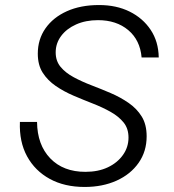

<svg xmlns="http://www.w3.org/2000/svg" viewBox="-20 -730 690 762"><path d="M316 12Q236 12 177.5 -20Q119 -52 87.5 -109.5Q56 -167 59 -246H127Q128 -155 179.5 -101.5Q231 -48 319 -48Q370 -48 408 -66Q446 -84 468 -115Q490 -146 490 -184Q490 -220 470.5 -244Q451 -268 419 -286Q387 -304 348.5 -319Q310 -334 271.5 -350.5Q233 -367 201 -389Q169 -411 149.5 -441.5Q130 -472 130 -517Q130 -574 160.5 -617.5Q191 -661 245.5 -685.5Q300 -710 373 -710Q442 -710 494.5 -684Q547 -658 578 -611.5Q609 -565 610 -502H542Q536 -571 489 -610.5Q442 -650 369 -650Q320 -650 282 -633Q244 -616 222.5 -587Q201 -558 201 -522Q201 -488 220.5 -464.5Q240 -441 272.5 -423.5Q305 -406 343 -391.5Q381 -377 419.5 -360.5Q458 -344 490.5 -321.5Q523 -299 542.5 -267.5Q562 -236 562 -189Q562 -129 530 -83.5Q498 -38 442.5 -13Q387 12 316 12Z"/></svg>

Font: Azeret Mono Thin ExtraLight
Style: Italic
Weight: 250
Italic angle: -12°
Version: Version 1.002